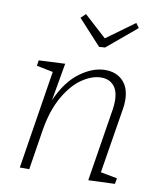

<svg xmlns="http://www.w3.org/2000/svg" viewBox="-87 -849 772 921"><g transform="rotate(10 299.5 -388.5)"><path d="M459 -45 540 -30 535 -2 406 3 463 -354Q466 -375 466 -393Q466 -443 443.5 -468Q421 -493 383 -493Q338 -493 290 -460.5Q242 -428 203.5 -361Q165 -294 149 -196L118 0H72L148 -479L68 -495L72 -522L200 -528L168 -345Q210 -440 272.5 -486Q335 -532 396 -532Q449 -532 481.5 -499Q514 -466 514 -404Q514 -381 510 -360ZM366 -681 502 -780 518 -758 375 -638 346 -636 234 -758 257 -780Z"/></g></svg>

Font: Bitter Pro Light
Style: Italic
Weight: 300
Italic angle: -9°
Designer: Sol Matas, and Bitter project Authors
Foundry: Sol Matas
Version: Version 1.010